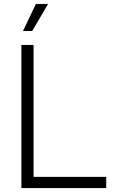

<svg xmlns="http://www.w3.org/2000/svg" viewBox="-20 -958 589 978"><path d="M89 0V-729H151V-34L132 -57H521V0ZM97 -800 163 -938H225L144 -800Z"/></svg>

Font: Mona Sans Light
Style: Regular
Weight: 300
Designer: Deni Anggara
Foundry: GitHub
Version: Version 2.000